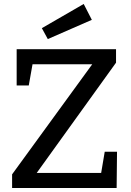

<svg xmlns="http://www.w3.org/2000/svg" viewBox="-20 -948 659 968"><path d="M490 -76 508 -183H570L568 0H41V-69L445 -624H144L125 -517H64V-700H565V-632L165 -76ZM443 -848 221 -751 191 -806 402 -928Z"/></svg>

Font: Bitter Pro Medium
Style: Regular
Weight: 500
Designer: Sol Matas, and Bitter project Authors
Foundry: Sol Matas
Version: Version 1.010